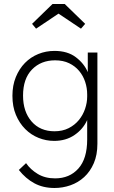

<svg xmlns="http://www.w3.org/2000/svg" viewBox="-20 -695 570 958"><path d="M250 8Q210 8 172.5 -7Q135 -22 106 -51Q77 -80 59.5 -121.5Q42 -163 42 -217Q42 -269 59 -310.5Q76 -352 104.5 -381Q133 -410 171 -425.5Q209 -441 252 -441Q317 -441 358.5 -409.5Q400 -378 418 -335V-433H466V22Q466 78 448 119.5Q430 161 400 188.5Q370 216 331.5 229.5Q293 243 252 243Q195 243 151.5 219.5Q108 196 74 153L110 119Q132 151 168.5 173Q205 195 255 195Q327 195 371 146Q415 97 415 1V-96Q395 -51 352 -21.5Q309 8 250 8ZM252 -40Q292 -40 322.5 -55.5Q353 -71 373.5 -96Q394 -121 404.5 -152Q415 -183 415 -213V-224Q415 -256 405 -286.5Q395 -317 375 -341Q355 -365 325 -379.5Q295 -394 255 -394Q184 -394 139.5 -348Q95 -302 95 -218Q95 -138 137.5 -89Q180 -40 252 -40ZM140 -576 242 -675H303L405 -576L384 -552L272 -627L160 -552Z"/></svg>

Font: Tilda Sans Light
Style: Regular
Weight: 300
Designer: ParaType Ltd
Foundry: ParaType Ltd
Version: Version 1.009